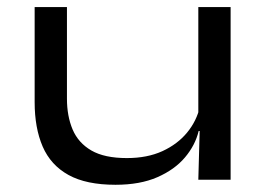

<svg xmlns="http://www.w3.org/2000/svg" viewBox="-20 -498 744 532"><path d="M165.5 -478.5V-224.5Q165.5 -176.5 181.2 -139.2Q197 -102 233.2 -81Q269.5 -60 331.5 -60Q388 -60 430 -79.2Q472 -98.5 498.5 -130.8Q525 -163 534 -203L548 -135H530.5Q521 -95.5 492.5 -61.8Q464 -28 416 -7Q368 14 300 14Q219 14 169.8 -13.2Q120.5 -40.5 98.2 -92Q76 -143.5 76 -215V-478.5ZM619 -478.5V0H529.5L533.5 -144L529.5 -154.5V-478.5Z"/></svg>

Font: Anek Gujarati Expanded
Style: Regular
Weight: 400
Width: 7
Designer: Mrunmayee Ghaisas (Gujarati), Yesha Goshar (Latin)
Foundry: Ek Type
Version: Version 1.003